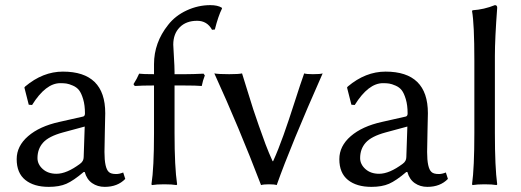

<svg xmlns="http://www.w3.org/2000/svg" viewBox="-20 -718 2030 748"><path d="M310 -225 225 -202Q170 -187 148 -162.5Q126 -138 126 -102Q126 -78 146.5 -59.5Q167 -41 200 -41Q240 -41 292 -80Q306 -90 306 -106ZM310 -48H306Q266 -14 238.5 -2Q211 10 170 10Q112 10 78.5 -17Q45 -44 45 -98Q45 -149 89.5 -187.5Q134 -226 211 -243L304 -264Q311 -266 311 -276Q311 -308 304 -331.5Q297 -355 288 -366.5Q279 -378 264 -384.5Q249 -391 239 -392.5Q229 -394 215 -394Q158 -394 105 -309L92 -310L75 -377L78 -381Q147 -439 225 -439Q390 -439 390 -277Q390 -274 388.5 -208.5Q387 -143 387 -126Q387 -63 404 -48Q412 -40 433 -40Q445 -40 460 -46L468 -21Q438 10 388 10Q360 10 339 -4.5Q318 -19 310 -48Z M580 -429V-468Q580 -552 635 -621Q663 -657 707.5 -677.5Q752 -698 799 -698Q828 -698 844 -688L845 -685Q830 -655 817 -603L806 -602Q787 -637 748 -637Q705 -637 680 -611.5Q655 -586 655 -544Q655 -537 657.5 -497.5Q660 -458 660 -438V-429H703Q731 -429 773 -431L778 -424Q770 -404 766 -383Q746 -385 694 -385H660V-199Q660 -67 670 0L668 3Q650 0 620 0Q590 0 572 3L570 0Q580 -63 580 -199V-385H579Q533 -385 505 -383L500 -390Q514 -412 522 -431Q537 -429 580 -429Z M997 3Q911 -222 815 -432Q831 -429 873 -429Q910 -429 923 -432Q928 -417 943.5 -366Q959 -315 966.5 -292.5Q974 -270 988 -229.5Q1002 -189 1014.5 -156Q1027 -123 1042 -90H1044Q1064 -134 1084.5 -191.5Q1105 -249 1128 -321Q1151 -393 1165 -432Q1174 -429 1199 -429Q1228 -429 1237 -432Q1113 -152 1058 3Q1049 0 1028 0Q1007 0 997 3Z M1567 -225 1482 -202Q1427 -187 1405 -162.5Q1383 -138 1383 -102Q1383 -78 1403.5 -59.5Q1424 -41 1457 -41Q1497 -41 1549 -80Q1563 -90 1563 -106ZM1567 -48H1563Q1523 -14 1495.5 -2Q1468 10 1427 10Q1369 10 1335.5 -17Q1302 -44 1302 -98Q1302 -149 1346.5 -187.5Q1391 -226 1468 -243L1561 -264Q1568 -266 1568 -276Q1568 -308 1561 -331.5Q1554 -355 1545 -366.5Q1536 -378 1521 -384.5Q1506 -391 1496 -392.5Q1486 -394 1472 -394Q1415 -394 1362 -309L1349 -310L1332 -377L1335 -381Q1404 -439 1482 -439Q1647 -439 1647 -277Q1647 -274 1645.5 -208.5Q1644 -143 1644 -126Q1644 -63 1661 -48Q1669 -40 1690 -40Q1702 -40 1717 -46L1725 -21Q1695 10 1645 10Q1617 10 1596 -4.5Q1575 -19 1567 -48Z M1828 -200V-482Q1828 -625 1819 -675L1821 -678Q1866 -681 1908 -698Q1917 -698 1917 -688Q1908 -567 1908 -500V-200Q1908 -66 1917 0L1915 3Q1897 0 1868 0Q1839 0 1821 3L1819 0Q1828 -64 1828 -200Z"/></svg>

Font: Libertinus Sans
Style: Regular
Weight: 400
Designer: Philipp H. Poll
Foundry: Khaled Hosny
Version: Version 6.1